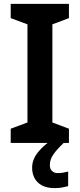

<svg xmlns="http://www.w3.org/2000/svg" viewBox="-20 -734 410 986"><path d="M334 0H35V-73L121 -105V-609L35 -641V-714H334V-641L249 -609V-105L334 -73ZM236 113Q236 134 247.5 144.5Q259 155 277 155Q293 155 307 152Q321 149 330 147V222Q315 226 298.5 229Q282 232 260 232Q205 232 175 203.5Q145 175 145 127Q145 84 176.5 46Q208 8 248 -16L307 0Q273 32 254.5 58.5Q236 85 236 113Z"/></svg>

Font: Noto Sans Medefaidrin SemiBold
Style: Regular
Weight: 600
Designer: Dalton Maag Ltd
Foundry: Dalton Maag Ltd
Version: Version 1.002; ttfautohint (v1.8.4.7-5d5b)